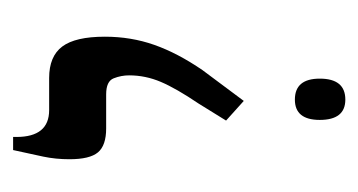

<svg xmlns="http://www.w3.org/2000/svg" viewBox="-147 -540 547 293"><g transform="rotate(-90 126.5 -393.5)"><path d="M119 -295 89 -322 115 -364Q138 -398 148 -421.5Q158 -445 158 -470Q158 -482 153.5 -493.5Q149 -505 129 -505H77Q51 -505 40.5 -517.5Q30 -530 30 -561Q30 -582 34 -601Q38 -620 44 -647H64V-642Q64 -592 105 -592H154Q187 -592 202 -572Q217 -552 217 -507Q217 -467 204.5 -431.5Q192 -396 166 -358ZM121 -140Q90 -140 90 -179Q90 -217 121 -217Q153 -217 153 -179Q153 -140 121 -140Z"/></g></svg>

Font: Noto Serif Hebrew Condensed
Style: Regular
Weight: 400
Width: 3
Designer: Monotype Design Team
Foundry: Monotype Imaging Inc.
Version: Version 2.004; ttfautohint (v1.8.4.7-5d5b)